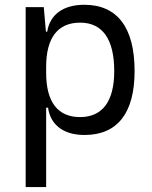

<svg xmlns="http://www.w3.org/2000/svg" viewBox="-20 -547 626 792"><path d="M85.9 224.6H170.4V-103H178.2C188 -32.7 240.7 9.8 328.6 9.8C464.4 9.8 535.2 -80.6 535.2 -253.9C535.2 -433.6 463.9 -527.3 327.6 -527.3C241.2 -527.3 186 -487.3 174.8 -416.5H169.4L160.6 -517.6H85.9ZM170.4 -246.1V-271.5C170.4 -391.1 218.3 -453.6 310.5 -453.6C402.8 -453.6 451.2 -385.3 451.2 -253.9C451.2 -128.9 402.8 -64 310.1 -64C218.3 -64 170.4 -126.5 170.4 -246.1Z"/></svg>

Font: Cascadia Mono PL SemiLight
Style: Regular
Weight: 350
Monospace: yes
Designer: Aaron Bell
Foundry: Saja Typeworks
Version: Version 2404.023